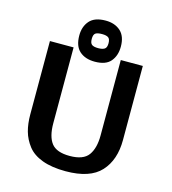

<svg xmlns="http://www.w3.org/2000/svg" viewBox="-130 -1002 1011 1128"><g transform="rotate(15 375.0 -438.0)"><path d="M245 -772Q245 -826 275.5 -861Q306 -896 373 -896Q429 -896 463.5 -865Q498 -834 498 -771Q498 -716 468.5 -681Q439 -646 372 -646Q314 -646 279.5 -676.5Q245 -707 245 -772ZM373 -814Q344 -814 332.5 -805.5Q321 -797 321 -771Q321 -745 333 -736.5Q345 -728 371 -728Q397 -728 410 -736.5Q423 -745 423 -771Q423 -797 411 -805.5Q399 -814 373 -814ZM87 -249V-695H231V-234Q231 -153 262 -113Q293 -73 373 -73Q456 -73 487 -116Q518 -159 518 -236V-695H652V-244Q652 -123 586.5 -51.5Q521 20 373 20Q289 20 231 -1.5Q173 -23 142.5 -62.5Q112 -102 99.5 -147Q87 -192 87 -249Z"/></g></svg>

Font: Coval
Style: ExtraBold
Weight: 800
Foundry: Context Ltd
Version: Version 001.000